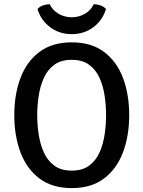

<svg xmlns="http://www.w3.org/2000/svg" viewBox="-20 -902 698 934"><path d="M161 -342Q161 -296.5 168 -249.2Q175 -202 192.8 -161.8Q210.5 -121.5 243.5 -96.8Q276.5 -72 329 -72Q381.5 -72 414.2 -96.8Q447 -121.5 464.8 -161.8Q482.5 -202 489.2 -249.2Q496 -296.5 496 -342Q496 -387.5 489.2 -434.5Q482.5 -481.5 464.8 -521.8Q447 -562 414.2 -586.5Q381.5 -611 329 -611Q276.5 -611 243.5 -586.5Q210.5 -562 192.8 -521.8Q175 -481.5 168 -434.5Q161 -387.5 161 -342ZM49.5 -342Q49.5 -443 79.8 -523Q110 -603 172 -649.5Q234 -696 329 -696Q424.5 -696 486.5 -649.2Q548.5 -602.5 578.5 -522.5Q608.5 -442.5 608.5 -342Q608.5 -240.5 578 -160.2Q547.5 -80 485.8 -33.5Q424 13 329 13Q233.5 13 171.5 -34Q109.5 -81 79.5 -161.2Q49.5 -241.5 49.5 -342ZM495.5 -858Q479.5 -804.5 434.8 -770.2Q390 -736 329 -736Q268 -736 223.2 -770.2Q178.5 -804.5 162.5 -858Q173 -870 189.5 -875.8Q206 -881.5 222 -881.5Q235.5 -852 264.8 -835Q294 -818 329 -818Q364 -818 393.2 -835Q422.5 -852 436 -881.5Q452.5 -881.5 468.8 -875.8Q485 -870 495.5 -858Z"/></svg>

Font: Signika
Style: Regular
Weight: 400
Designer: Anna Giedry
Foundry: Anna Giedry
Version: Version 2.001